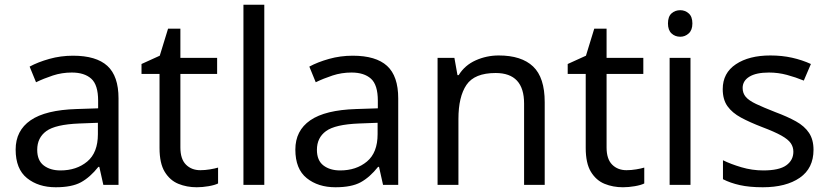

<svg xmlns="http://www.w3.org/2000/svg" viewBox="-20 -780 3497 810"><path d="M288 -545Q386 -545 433 -502Q480 -459 480 -365V0H416L399 -76H395Q360 -32 321.5 -11Q283 10 215 10Q142 10 94 -28.5Q46 -67 46 -149Q46 -229 109 -272.5Q172 -316 303 -320L394 -323V-355Q394 -422 365 -448Q336 -474 283 -474Q241 -474 203 -461.5Q165 -449 132 -433L105 -499Q140 -518 188 -531.5Q236 -545 288 -545ZM314 -259Q214 -255 175.5 -227Q137 -199 137 -148Q137 -103 164.5 -82Q192 -61 235 -61Q303 -61 348 -98.5Q393 -136 393 -214V-262Z M825 -62Q845 -62 866 -65.5Q887 -69 900 -73V-6Q886 1 860 5.5Q834 10 810 10Q768 10 732.5 -4.5Q697 -19 675 -55Q653 -91 653 -156V-468H577V-510L654 -545L689 -659H741V-536H896V-468H741V-158Q741 -109 764.5 -85.5Q788 -62 825 -62Z M1095 0H1007V-760H1095Z M1468 -545Q1566 -545 1613 -502Q1660 -459 1660 -365V0H1596L1579 -76H1575Q1540 -32 1501.5 -11Q1463 10 1395 10Q1322 10 1274 -28.5Q1226 -67 1226 -149Q1226 -229 1289 -272.5Q1352 -316 1483 -320L1574 -323V-355Q1574 -422 1545 -448Q1516 -474 1463 -474Q1421 -474 1383 -461.5Q1345 -449 1312 -433L1285 -499Q1320 -518 1368 -531.5Q1416 -545 1468 -545ZM1494 -259Q1394 -255 1355.5 -227Q1317 -199 1317 -148Q1317 -103 1344.5 -82Q1372 -61 1415 -61Q1483 -61 1528 -98.5Q1573 -136 1573 -214V-262Z M2084 -546Q2180 -546 2229 -499.5Q2278 -453 2278 -349V0H2191V-343Q2191 -472 2071 -472Q1982 -472 1948 -422Q1914 -372 1914 -278V0H1826V-536H1897L1910 -463H1915Q1941 -505 1987 -525.5Q2033 -546 2084 -546Z M2623 -62Q2643 -62 2664 -65.5Q2685 -69 2698 -73V-6Q2684 1 2658 5.5Q2632 10 2608 10Q2566 10 2530.5 -4.5Q2495 -19 2473 -55Q2451 -91 2451 -156V-468H2375V-510L2452 -545L2487 -659H2539V-536H2694V-468H2539V-158Q2539 -109 2562.5 -85.5Q2586 -62 2623 -62Z M2850 -737Q2870 -737 2885.5 -723.5Q2901 -710 2901 -681Q2901 -653 2885.5 -639Q2870 -625 2850 -625Q2828 -625 2813 -639Q2798 -653 2798 -681Q2798 -710 2813 -723.5Q2828 -737 2850 -737ZM2893 -536V0H2805V-536Z M3412 -148Q3412 -70 3354 -30Q3296 10 3198 10Q3142 10 3101.5 1Q3061 -8 3030 -24V-104Q3062 -88 3107.5 -74.5Q3153 -61 3200 -61Q3267 -61 3297 -82.5Q3327 -104 3327 -140Q3327 -160 3316 -176Q3305 -192 3276.5 -208Q3248 -224 3195 -244Q3143 -264 3106 -284Q3069 -304 3049 -332Q3029 -360 3029 -404Q3029 -472 3084.5 -509Q3140 -546 3230 -546Q3279 -546 3321.5 -536.5Q3364 -527 3401 -510L3371 -440Q3337 -454 3300 -464Q3263 -474 3224 -474Q3170 -474 3141.5 -456.5Q3113 -439 3113 -409Q3113 -387 3126 -371.5Q3139 -356 3169.5 -341.5Q3200 -327 3251 -307Q3302 -288 3338 -268Q3374 -248 3393 -219.5Q3412 -191 3412 -148Z"/></svg>

Font: Noto Sans Tirhuta
Style: Regular
Weight: 400
Designer: Monotype Design Team
Foundry: Monotype Imaging Inc.
Version: Version 2.003; ttfautohint (v1.8.4.7-5d5b)